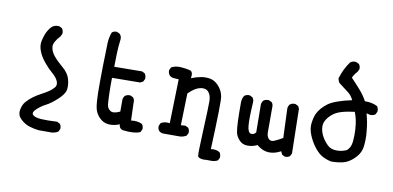

<svg xmlns="http://www.w3.org/2000/svg" viewBox="-76 -936 2652 1297"><g transform="rotate(10 1250.0 -287.5)"><path d="M240.2 125Q207 121.1 175.8 111.3Q144.5 101.6 116.2 75.2Q87.9 48.8 93.8 12.7Q99.6 -23.4 119.1 -45.9Q138.7 -68.4 163.1 -86.4Q187.5 -104.5 211.9 -117.2Q236.3 -129.9 258.3 -143.6Q280.3 -157.2 297.9 -176.8Q315.4 -196.3 304.2 -222.2Q293 -248 265.6 -271Q238.3 -293.9 208 -330.1Q177.7 -366.2 164.1 -401.9Q150.4 -437.5 155.3 -466.3Q160.2 -495.1 170.9 -521.5Q181.6 -547.9 201.2 -571.3Q222.7 -594.7 256.8 -590.8L276.4 -581.1Q288.1 -565.4 286.1 -543.9L276.4 -524.4Q232.4 -477.5 235.4 -446.3Q238.3 -415 262.2 -385.7Q286.1 -356.4 326.2 -322.8Q366.2 -289.1 377 -249.5Q387.7 -210 382.8 -178.7Q377.9 -147.5 335.9 -108.9Q293.9 -70.3 261.2 -53.7Q228.5 -37.1 200.7 -11.2Q172.9 14.6 187 29.8Q201.2 44.9 242.7 47.9Q284.2 50.8 354.5 46.9L374 56.6Q385.7 70.3 383.8 91.8L374 111.3Q354.5 123 331.1 125Z M812.5 27.3Q776.4 26.4 774.4 -9.8Q739.3 5.9 701.7 3.9Q664.1 2 635.7 -26.9Q607.4 -55.7 600.6 -93.8Q593.8 -131.8 592.8 -195.3Q591.8 -258.8 593.8 -376Q595.7 -493.2 597.7 -534.7Q599.6 -576.2 613.3 -611.3Q627 -623 648.4 -621.1L668 -611.3Q681.6 -595.7 679.7 -574.2Q673.8 -529.3 671.9 -481.9Q669.9 -434.6 669.9 -385.7L860.4 -387.7L879.9 -377.9Q891.6 -362.3 889.6 -340.8L879.9 -321.3L860.4 -311.5L668 -309.6Q667 -253.9 668.5 -202.6Q669.9 -151.4 672.9 -126Q675.8 -100.6 696.8 -86.9Q717.8 -73.2 762.7 -94.7V-176.8Q764.6 -192.4 774.4 -204.1Q790 -215.8 811.5 -213.9L831.1 -204.1Q842.8 -190.4 840.8 -168.9L844.7 -47.9Q887.7 -53.7 920.9 -38.1Q932.6 -23.4 930.7 -2L920.9 17.6Q883.8 35.2 812.5 27.3Z M1370.1 127Q1335.9 124 1332.5 108.9Q1329.1 93.8 1336.4 -66.9Q1343.8 -227.5 1343.3 -268.6Q1342.8 -309.6 1323.2 -331.1Q1303.7 -352.5 1267.1 -344.7Q1230.5 -336.9 1187.5 -293.9L1181.6 -75.2L1212.9 -77.1L1232.4 -67.4Q1244.1 -53.7 1242.2 -32.2L1232.4 -12.7Q1212.9 -1 1189.5 1H1072.3Q1056.6 -1 1044.9 -10.7Q1033.2 -24.4 1035.2 -45.9L1044.9 -65.4Q1070.3 -81.1 1105.5 -75.2L1113.3 -377.9L1078.1 -379.9Q1062.5 -381.8 1050.8 -391.6Q1037.1 -407.2 1039.1 -428.7L1048.8 -448.2Q1078.1 -463.9 1115.2 -460.9Q1152.3 -458 1176.8 -451.7Q1201.2 -445.3 1193.4 -399.4Q1226.6 -413.1 1258.3 -418.9Q1290 -424.8 1322.3 -418.9Q1354.5 -413.1 1381.8 -382.8Q1409.2 -352.5 1416 -312.5Q1422.9 -272.5 1409.2 48.8Q1444.3 43 1469.7 58.6Q1481.4 74.2 1479.5 95.7L1469.7 115.2Q1448.2 127 1421.9 126Q1395.5 125 1370.1 127Z M1909.2 11.7 1889.6 2 1879.9 -19.5Q1836.9 3.9 1795.4 2Q1753.9 0 1714.8 -33.2Q1685.5 -17.6 1649.4 -17.6Q1613.3 -17.6 1590.8 -42.5Q1568.4 -67.4 1563.5 -93.8Q1558.6 -120.1 1556.6 -166Q1554.7 -211.9 1554.7 -295.9Q1554.7 -323.2 1568.4 -344.7Q1584 -356.4 1605.5 -354.5L1625 -344.7Q1636.7 -331.1 1634.8 -309.6Q1627.9 -201.2 1632.3 -152.3Q1636.7 -103.5 1657.7 -100.6Q1678.7 -97.7 1691.4 -116.2L1689.5 -307.6Q1691.4 -323.2 1701.2 -335Q1716.8 -346.7 1738.3 -344.7L1758.8 -335Q1770.5 -321.3 1768.6 -299.8Q1768.6 -159.2 1768.6 -130.9Q1768.6 -102.5 1782.7 -86.9Q1796.9 -71.3 1820.8 -81.1Q1844.7 -90.8 1877.9 -110.4L1870.1 -313.5Q1872.1 -329.1 1881.8 -340.8Q1897.5 -352.5 1918.9 -350.6L1938.5 -340.8Q1950.2 -327.1 1948.2 -305.7L1954.1 -17.6L1944.3 2Q1930.7 13.7 1909.2 11.7Z M2224.6 -9.8Q2193.4 -15.6 2165 -30.3Q2136.7 -44.9 2109.4 -78.6Q2082 -112.3 2062.5 -158.2Q2043 -204.1 2048.8 -245.1Q2054.7 -286.1 2065.4 -308.6Q2076.2 -331.1 2093.8 -350.6Q2111.3 -370.1 2132.8 -385.7Q2154.3 -401.4 2196.3 -416.5Q2238.3 -431.6 2292 -442.4Q2278.3 -471.7 2256.3 -489.3Q2234.4 -506.8 2187.5 -542Q2177.7 -555.7 2175.8 -573.2Q2185.5 -605.5 2199.2 -633.8Q2212.9 -662.1 2232.4 -689.5Q2250 -705.1 2274.4 -701.2L2293.9 -691.4Q2305.7 -677.7 2303.7 -656.2L2293.9 -636.7Q2274.4 -617.2 2263.7 -591.8Q2294.9 -559.6 2326.7 -523.4Q2358.4 -487.3 2377.9 -450.2Q2424.8 -452.1 2463.9 -432.6Q2475.6 -417 2473.6 -395.5L2463.9 -376Q2448.2 -364.3 2426.8 -366.2L2403.3 -372.1Q2411.1 -342.8 2416 -317.4Q2420.9 -292 2425.3 -245.6Q2429.7 -199.2 2424.3 -150.9Q2418.9 -102.5 2380.9 -64.9Q2342.8 -27.3 2304.2 -18.6Q2265.6 -9.8 2224.6 -9.8ZM2315.4 -104.5Q2341.8 -126 2345.7 -168.9Q2349.6 -211.9 2347.2 -250Q2344.7 -288.1 2338.9 -315.4Q2333 -342.8 2323.2 -368.2Q2272.5 -362.3 2232.9 -350.6Q2193.4 -338.9 2168 -315.4Q2142.6 -292 2131.8 -268.6Q2121.1 -245.1 2126 -215.8Q2130.9 -186.5 2146.5 -160.2Q2162.1 -133.8 2184.6 -112.3Q2207 -90.8 2244.6 -89.8Q2282.2 -88.9 2315.4 -104.5Z"/></g></svg>

Font: JasonHandwriting1
Style: Regular
Weight: 400
Version: Version 1.48.20